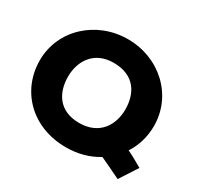

<svg xmlns="http://www.w3.org/2000/svg" viewBox="-175 -1065 1373 1316"><g transform="rotate(30 511.0 -407.0)"><path d="M478.5 -651C648 -651 707.3 -536 707.3 -413C707.3 -290 638 -175 478.5 -175C314.7 -175 254.2 -290 254.2 -413C254.2 -536 324.5 -651 478.5 -651ZM991.2 -115C937.2 -146 896.5 -169 866.8 -182C909.8 -248 934 -327 934 -413C934 -654 734.8 -840 483 -840C233.2 -840 30.8 -654 30.8 -413C30.8 -172 214.5 15 483 15C577.5 15 663.3 -9 733.8 -53C774.5 -34 832.8 -7 899.8 26Z"/></g></svg>

Font: Hussar
Style: BdWide
Weight: 700
Foundry: Cannot Into Space Fonts
Version: Version 2.00